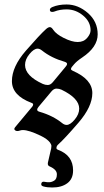

<svg xmlns="http://www.w3.org/2000/svg" viewBox="-20 -644 465 857"><path d="M185.5 -514.2Q195.3 -522.9 202.6 -522.9Q210 -522.9 217.8 -510.7Q230.5 -491.7 264.6 -474.6Q300.8 -456.5 326.7 -456.5Q353.5 -456.5 368.9 -474.6Q384.3 -492.7 384.3 -508.8Q384.3 -546.9 351.1 -574.5Q317.9 -602.1 277.3 -602.1Q247.1 -602.1 223.6 -592.8Q218.8 -590.8 212.9 -590.8Q202.6 -590.8 202.6 -600.1Q202.6 -607.9 214.4 -612.8Q241.2 -624 277.3 -624Q328.6 -624 372.3 -585.9Q416 -547.9 416 -490.7Q416 -433.6 346.7 -387.2Q321.8 -370.6 310.1 -356.4L300.8 -345.2Q296.9 -340.3 296.9 -335.9Q296.9 -331.5 304.7 -328.1Q392.1 -290 392.1 -228.5Q392.1 -168 330.1 -96.2Q268.1 -24.4 239.7 1Q231.9 7.8 231.9 17.1Q231.9 22 239.7 24.9Q306.2 49.8 306.2 116.7Q306.2 154.8 280.5 173.8Q254.9 192.9 213.4 192.9Q190.9 192.9 174.8 188.5Q164.1 185.5 164.1 179.2Q164.1 167 174.8 167Q179.2 167 183.6 168.2Q188 169.4 199.2 169.4Q210.4 169.4 222.2 162.1Q233.9 154.8 233.9 133.8Q233.9 112.8 201.2 98.6Q193.4 95.2 193.4 86.9Q193.4 84 193.8 82L208.5 18.1Q209.5 13.7 209.5 7.6Q209.5 1.5 203.1 -7.8Q190.9 -23.9 161.6 -38.1Q108.9 -63.5 82 -63.5Q74.7 -63.5 68.8 -61.3Q63 -59.1 57.4 -59.1Q51.8 -59.1 47.9 -62Q43.9 -64.9 43.9 -68.4Q43.9 -71.8 47.9 -76.7L124 -168Q127.9 -172.9 127.9 -177.7Q127.9 -182.6 120.1 -185.1Q33.2 -217.8 33.2 -282Q33.2 -346.2 95.7 -418Q158.2 -489.7 185.5 -514.2ZM91.8 -354Q91.8 -305.7 170.9 -269.5Q181.6 -264.6 193.4 -264.6Q205.1 -264.6 215.8 -277.3L272.5 -345.7Q279.3 -353 279.3 -358.9Q279.3 -364.7 268.6 -368.2Q209 -385.3 167 -418.9Q157.2 -426.8 147.5 -426.8Q131.3 -426.8 111.6 -402.8Q91.8 -378.9 91.8 -354ZM156.7 -145Q216.3 -127.9 257.8 -94.2Q267.6 -86.4 277.3 -86.4Q293.5 -86.4 313.5 -110.4Q333.5 -134.3 333.5 -159.2Q333.5 -205.6 254.4 -243.7Q243.7 -248.5 231.9 -248.5Q220.2 -248.5 209.5 -235.8L152.3 -167.5Q146 -160.2 146 -154.1Q146 -147.9 156.7 -145Z"/></svg>

Font: UnifrakturMaguntia21
Style: Book
Weight: 400
Designer: j. 'mach' wust, Gerrit Ansmann, Georg Duffner, based on a font by Peter Wiegel, original typeface by Carl Albert Fahrenw
Version: Version 2017-03-19